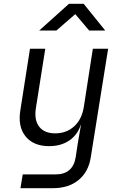

<svg xmlns="http://www.w3.org/2000/svg" viewBox="-20 -805 640 1005"><path d="M87 180 99 108H270Q361 108 376 19L387 -54L404 -152H403Q386 -99 342.5 -69.5Q299 -40 237 -40Q155 -40 113.5 -91.5Q72 -143 87 -231L137 -550H217L168 -240Q158 -177 185 -142Q212 -107 269 -107Q328 -107 368.5 -144Q409 -181 419 -247L466 -550H546L455 19Q443 95 391 137.5Q339 180 257 180ZM185 -645 341 -785H418L531 -645H447L374 -731L275 -645Z"/></svg>

Font: JetBrains Mono NL Light
Style: Italic
Weight: 300
Italic angle: -9°
Designer: Philipp Nurullin, Konstantin Bulenkov
Foundry: JetBrains
Version: Version 2.304; ttfautohint (v1.8.4.7-5d5b)